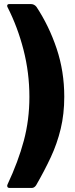

<svg xmlns="http://www.w3.org/2000/svg" viewBox="-20 -762 372 947"><path d="M27 -742H132Q149 -742 160 -728Q222 -634 259.5 -522Q297 -410 297 -285Q297 -200 279.5 -127Q262 -54 230.5 13.5Q199 81 158 152Q149 165 137 165H28Q19 165 16.5 159.5Q14 154 17 148Q70 35 97.5 -68Q125 -171 125 -284Q125 -403 96 -516Q67 -629 17 -727Q14 -732 16 -737Q18 -742 27 -742Z"/></svg>

Font: Libre Franklin Thin Black
Style: Regular
Weight: 900
Version: Version 3.000